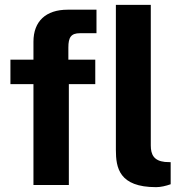

<svg xmlns="http://www.w3.org/2000/svg" viewBox="-20 -763 758 792"><path d="M624 9C643 9 664 4 684 -3V-94L660 -95C615 -100 602 -125 602 -163V-743H458V-145C458 -71 471 9 624 9ZM373 -517H262V-567C262 -609 273 -626 310 -626H378V-723H259C169 -723 118 -675 118 -591V-517H23V-416H118V0H264V-416H373Z"/></svg>

Font: United Sans
Style: Bold
Weight: 700
Designer: Pablo Impallari, Rodrigo Fuenzalida (Modified by Dan O. Williams)
Version: Version 1.000;PS 001.000;hotconv 1.0.88;makeotf.lib2.5.64775